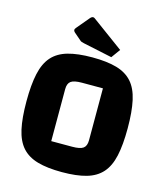

<svg xmlns="http://www.w3.org/2000/svg" viewBox="-126 -949 906 1059"><g transform="rotate(15 327.0 -420.0)"><path d="M38 -312Q38 -407 52 -470.5Q66 -534 99 -571Q132 -608 188 -624Q244 -640 327 -640Q411 -640 466.5 -624Q522 -608 555 -571Q588 -534 602 -470.5Q616 -407 616 -312Q616 -217 602 -154Q588 -91 555 -54Q522 -17 466.5 -1Q411 15 327 15Q244 15 188 -1Q132 -17 99 -54Q66 -91 52 -154Q38 -217 38 -312ZM227 -135H346Q392 -135 409.5 -148Q427 -161 427 -193V-490H307Q262 -490 244.5 -477Q227 -464 227 -432ZM427 -668 262 -703Q253 -705 247.5 -707Q242 -709 237 -714L201 -745Q191 -753 191 -761Q191 -767 200 -777L258 -846Q266 -855 274 -855Q279 -855 284 -851L464 -719Z"/></g></svg>

Font: Changa ExtraLight
Style: Bold
Weight: 700
Version: Version 3.002; ttfautohint (v1.8.2)